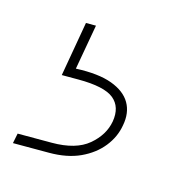

<svg xmlns="http://www.w3.org/2000/svg" viewBox="-142 -62 376 370"><g transform="rotate(15 46.5 123.0)"><path d="M-88 253 -84 233H-16Q32 233 57 212Q82 191 87 163Q92 133 73 117.5Q54 102 2 102H-31L-12 -7H8L-8 83Q37 81 64 91Q91 101 102 120Q113 139 108 165Q104 189 88 209Q72 229 46 241Q20 253 -16 253Z"/></g></svg>

Font: DM Sans 24pt Thin
Style: Italic
Weight: 250
Italic angle: -10°
Designer: Colophon Foundry, Jonny Pinhorn
Foundry: Colophon Foundry
Version: Version 4.004;gftools[0.9.30]